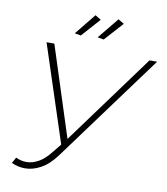

<svg xmlns="http://www.w3.org/2000/svg" viewBox="-96 -975 930 1067"><g transform="rotate(10 369.0 -442.0)"><path d="M59 -39Q89 -25 119 -25Q152 -25 186.5 -44Q221 -63 256 -108L293 -154L114 -700H158L322 -191L695 -700H738L293 -95Q251 -38 206 -13.5Q161 11 117 11Q78 11 41 -6ZM295 -770 260 -776 356 -895 389 -875ZM424 -770 389 -776 486 -895 519 -875Z"/></g></svg>

Font: Argentum Sans ExtraLight
Style: Italic
Weight: 200
Italic angle: -11°
Designer: Julieta Ulanovsky (font), Cristiano Sobral (main changes and remaster)
Foundry: Julieta Ulanovsky (font), Cristiano Sobral (main changes and remaster)
Version: Version 2.007;June 15, 2022;FontCreator 14.0.0.2814 64-bit; 